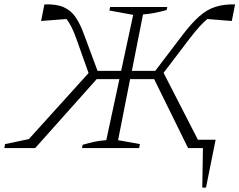

<svg xmlns="http://www.w3.org/2000/svg" viewBox="-32 -677 1095 878"><path d="M-12 0 -9 -18 100 -41 373 -343 316 -503Q306 -531 295 -553Q284 -575 272 -590L156 -581L171 -657Q226 -659 259.5 -644Q293 -629 314 -598Q335 -567 352 -520L414 -353H522L577 -609L468 -629L472 -645H733L730 -631Q700 -623 675 -618Q650 -613 622 -611L571 -353H678L805 -520Q845 -572 879.5 -602.5Q914 -633 952.5 -645.5Q991 -658 1043 -657L1028 -581L916 -590Q884 -564 837 -503L716 -344L873 -38H954L910 181H893L896 0H828L673 -315H563L508 -36L608 -18L604 0H343L346 -15Q377 -24 401.5 -29Q426 -34 454 -36L514 -315H410L129 0Z"/></svg>

Font: Piazzolla ExtraLight
Style: Italic
Weight: 200
Italic angle: -11.3°
Designer: Juan Pablo del Peral
Foundry: Huerta Tipografica
Version: Version 1.330